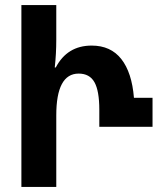

<svg xmlns="http://www.w3.org/2000/svg" viewBox="-20 -734 638 754"><path d="M64 -714H201V-578Q201 -522 195 -469H199Q244 -555 340 -555Q415 -555 456.5 -502Q498 -449 506 -350H579V-236H370V-303Q370 -377 351 -411Q332 -445 289 -445Q201 -445 201 -281V0H64Z"/></svg>

Font: Noto Sans Georgian Bold Cond
Style: Regular
Weight: 700
Width: 3
Designer: Monotype Design team
Foundry: Monotype Imaging Inc.
Version: Version 1.000